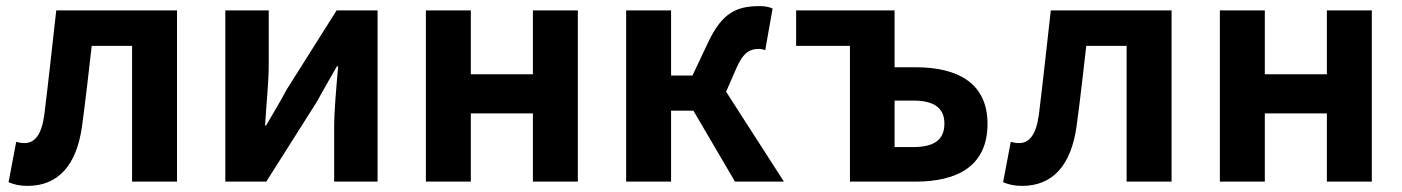

<svg xmlns="http://www.w3.org/2000/svg" viewBox="-20 -594 4586 628"><path d="M70 14C171 14 230 -54 248 -179C260 -267 270 -356 280 -444H412V0H559V-560H164C151 -446 139 -332 125 -219C116 -152 93 -126 60 -126C49 -126 41 -128 33 -130L8 2C27 10 46 14 70 14Z M717 0H851L1015 -259C1033 -292 1063 -344 1082 -377H1086C1080 -307 1073 -233 1073 -176V0H1215V-560H1081L917 -300C900 -267 869 -216 850 -183H847C851 -252 859 -327 859 -383V-560H717Z M1373 0H1520V-223H1723V0H1870V-560H1723V-351H1520V-560H1373Z M2028 0H2175V-232H2248L2384 0H2544L2355 -294L2389 -372C2413 -426 2435 -434 2463 -434C2471 -434 2477 -432 2483 -430L2507 -566C2495 -572 2480 -574 2465 -574C2390 -574 2342 -553 2296 -455L2245 -347H2175V-560H2028Z M2760 0H2975C3110 0 3210 -50 3210 -189C3210 -324 3110 -374 2975 -374H2906V-560H2584V-444H2760ZM2906 -113V-265H2967C3036 -265 3069 -240 3069 -190C3069 -137 3036 -113 2967 -113Z M3323 14C3424 14 3483 -54 3501 -179C3513 -267 3523 -356 3533 -444H3665V0H3812V-560H3417C3404 -446 3392 -332 3378 -219C3369 -152 3346 -126 3313 -126C3302 -126 3294 -128 3286 -130L3261 2C3280 10 3299 14 3323 14Z M3970 0H4117V-223H4320V0H4467V-560H4320V-351H4117V-560H3970Z"/></svg>

Font: DAIFUKU Sans JP
Style: Bold
Weight: 700
Designer: Original font ‘Source Han Sans JP’ : Ryoko NISHIZUKA  (kana, bopomofo & ideographs); Paul D. Hunt (Latin, Greek & Cyrill
Foundry: Daifuku
Version: Version 1.001